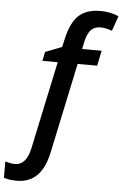

<svg xmlns="http://www.w3.org/2000/svg" viewBox="-174 -810 699 1094"><g transform="rotate(5 175.0 -262.5)"><path d="M-37.1 240.2Q-81.1 240.2 -109.9 229V136.2Q-78.6 146 -54.2 146Q11.2 146 32.2 45.9L138.2 -453.1H50.8L61 -504.9L155.8 -542L166 -586.9Q187.5 -683.6 231.7 -724.4Q275.9 -765.1 356.9 -765.1Q413.1 -765.1 460 -744.1L430.2 -658.2Q394 -671.9 363.8 -671.9Q330.1 -671.9 309.8 -650.9Q289.6 -629.9 278.8 -582L270 -540H381.8L363.8 -453.1H252L143.1 61Q123.5 153.3 79.1 196.8Q34.7 240.2 -37.1 240.2Z"/></g></svg>

Font: TypoPRO Open Sans
Style: Italic
Weight: 600
Italic angle: -12°
Foundry: Ascender Corporation
Version: Version 1.10